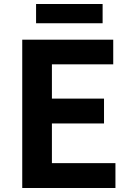

<svg xmlns="http://www.w3.org/2000/svg" viewBox="-20 -938 655 958"><path d="M91 0H556V-124H239V-322H499V-446H239V-617H545V-740H91ZM160 -822H492V-918H160Z"/></svg>

Font: Noto Sans Japanese Bold
Style: Bold
Weight: 700
Designer: Ryoko NISHIZUKA (kana & ideographs); Paul D. Hunt (Latin, Greek & Cyrillic); Wenlong ZHANG (bopomofo); Sandoll Communica
Foundry: Adobe Systems Incorporated
Version: Version 1.000;PS 1;hotconv 1.0.78;makeotf.lib2.5.61930